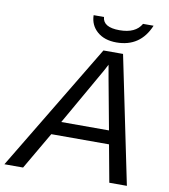

<svg xmlns="http://www.w3.org/2000/svg" viewBox="-142 -943 901 1022"><g transform="rotate(10 309.0 -432.0)"><path d="M613 0H518L481 -201H169L52 0H-49L365 -688H471ZM418 -544 405 -618Q400 -607 387 -584L210 -274H468ZM425 -742Q360 -742 321 -776Q282 -810 281 -864H337Q341 -809 430 -809Q517 -809 548 -864H605Q554 -742 425 -742Z"/></g></svg>

Font: Libra Sans
Style: Italic
Weight: 400
Italic angle: -12°
Foundry: Context Ltd
Version: Version 1.002